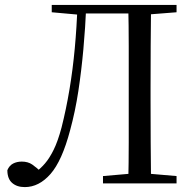

<svg xmlns="http://www.w3.org/2000/svg" viewBox="-20 -748 800 783"><path d="M10 -54Q18 -73 33.5 -81Q49 -89 69 -89Q94 -89 111.5 -77Q129 -65 152 -43V-36H123V-44Q145 -60 163.5 -81.5Q182 -103 199 -137.5Q216 -172 231 -228Q250 -303 263.5 -384Q277 -465 285 -551.5Q293 -638 296 -728H332Q328 -635 320 -547Q312 -459 299.5 -376.5Q287 -294 266 -217Q233 -92 186 -38.5Q139 15 81 15Q49 15 29.5 -2Q10 -19 10 -54ZM503 0Q505 -84 505 -167.5Q505 -251 505 -337V-391Q505 -476 505 -560.5Q505 -645 503 -728H596Q595 -645 594.5 -560.5Q594 -476 594 -391V-337Q594 -252 594.5 -168Q595 -84 596 0ZM400 0V-30L539 -42H560L700 -30V0ZM191 -698V-728H314V-688H302ZM550 -687V-728H700V-698L560 -687ZM314 -693V-728H550V-693Z"/></svg>

Font: Noto Serif KR
Style: Regular
Weight: 400
Designer: Ryoko NISHIZUKA  (kana & ideographs); Frank Grießhammer (Latin, Greek & Cyrillic); Wenlong ZHANG  (bopomofo); Sandoll Co
Foundry: Adobe
Version: Version 2.003-H1;hotconv 1.1.1;makeotfexe 2.6.0